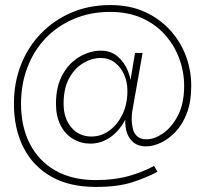

<svg xmlns="http://www.w3.org/2000/svg" viewBox="-20 -729 810 758"><path d="M231 -320Q231 -379 252.5 -419Q274 -459 308 -479.5Q342 -500 378 -500Q410 -500 433.5 -482Q457 -464 470 -434.5Q483 -405 483 -370Q483 -317 463 -276.5Q443 -236 411 -213Q379 -190 341 -190Q292 -190 261.5 -226Q231 -262 231 -320ZM201 -319Q201 -270 219 -234.5Q237 -199 268.5 -180.5Q300 -162 336 -162Q381 -162 418 -189Q455 -216 477.5 -262.5Q500 -309 500 -368Q500 -411 485.5 -447.5Q471 -484 444 -506.5Q417 -529 378 -529Q336 -529 295 -505.5Q254 -482 227.5 -435.5Q201 -389 201 -319ZM35 -320Q35 -221 72.5 -147Q110 -73 182 -32Q254 9 358 9Q444 9 500.5 -9Q557 -27 602 -51L588 -74Q545 -50 488 -34Q431 -18 358 -18Q266 -18 200 -55Q134 -92 98.5 -160Q63 -228 63 -320Q63 -397 88.5 -463.5Q114 -530 160.5 -578.5Q207 -627 272 -654.5Q337 -682 415 -682Q486 -682 540.5 -657.5Q595 -633 632 -591Q669 -549 688 -497Q707 -445 707 -390Q707 -320 682.5 -273Q658 -226 623.5 -202.5Q589 -179 559 -179Q534 -179 521 -191.5Q508 -204 504 -222.5Q500 -241 500 -256Q500 -262 500.5 -273Q501 -284 502 -289L543 -520H513L474 -284H477Q471 -244 478.5 -214Q486 -184 506 -167.5Q526 -151 556 -151Q584 -151 615 -165.5Q646 -180 673.5 -209Q701 -238 718 -283Q735 -328 735 -390Q735 -450 714.5 -506.5Q694 -563 652.5 -609Q611 -655 552 -682Q493 -709 415 -709Q331 -709 261.5 -679Q192 -649 141 -596Q90 -543 62.5 -472.5Q35 -402 35 -320Z"/></svg>

Font: Jost ExtraLight
Style: Regular
Weight: 250
Version: Version 3.710